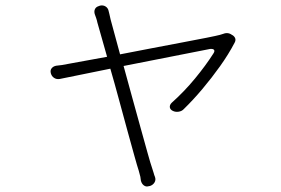

<svg xmlns="http://www.w3.org/2000/svg" viewBox="-20 -613 1040 710"><path d="M840 -483Q857 -471 847 -454Q825 -412 794 -368.5Q763 -325 728.5 -284Q694 -243 660 -210Q653 -202 641 -200Q629 -198 619 -203Q609 -208 608 -216.5Q607 -225 615 -233Q661 -274 701 -322.5Q741 -371 769 -415Q775 -424 771.5 -428.5Q768 -433 757 -432L437 -369Q452 -314 468.5 -254Q485 -194 500 -140Q515 -86 526 -46.5Q537 -7 542 7Q547 21 548.5 27.5Q550 34 553 41Q557 52 551.5 61.5Q546 71 534 75H532Q521 79 512.5 73Q504 67 501 55Q500 46 499 40.5Q498 35 493 18Q488 3 477 -36.5Q466 -76 451 -130.5Q436 -185 420 -244.5Q404 -304 388 -359L201 -321Q189 -319 180 -325Q171 -331 168 -342Q165 -353 171 -360.5Q177 -368 188 -370Q200 -371 209 -372.5Q218 -374 239 -378L376 -403L340 -530Q339 -536 335.5 -546.5Q332 -557 331 -559Q327 -570 331 -579Q335 -588 347 -591L349 -592Q361 -595 370.5 -589Q380 -583 382 -571Q384 -565 384.5 -561Q385 -557 389 -541L424 -412Q481 -423 540.5 -434.5Q600 -446 653.5 -456Q707 -466 744.5 -473.5Q782 -481 793 -484L806 -488Q824 -495 839 -483Z"/></svg>

Font: Chiron GoRound TC L
Style: Regular
Weight: 300
Designer: Ryoko NISHIZUKA 西塚涼子 (kana, bopomofo & ideographs); Paul D. Hunt (Latin, Greek & Cyrillic); Sandoll Communications 산돌커뮤니
Foundry: Adobe
Version: Version 1.000;hotconv 1.1.1;makeotfexe 2.6.0